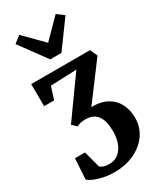

<svg xmlns="http://www.w3.org/2000/svg" viewBox="-278 -979 1104 1325"><g transform="rotate(-30 274.0 -317.0)"><path d="M220 258.5Q174.5 258.5 133.2 250Q92 241.5 62 228.5Q32 215.5 19 202L29 38H109L143.5 169Q155 180 172.8 186Q190.5 192 219.5 191.5Q261 190.5 290 166.2Q319 142 334.5 101.5Q350 61 350 11Q350 -31 342.8 -62.8Q335.5 -94.5 320.2 -115.8Q305 -137 281.5 -147.8Q258 -158.5 225.5 -158.5Q202.5 -158.5 185.5 -154.5Q168.5 -150.5 155 -143L120.5 -175.5L285 -406L343.5 -487L135.5 -478.5L104 -379.5H24.5L23 -556H492L518 -498L303.5 -211Q379.5 -212.5 429.5 -184.2Q479.5 -156 504 -106.5Q528.5 -57 528.5 6Q528.5 58.5 506 104.5Q483.5 150.5 442.2 185Q401 219.5 344.5 239Q288 258.5 220 258.5ZM222.5 -638 67.5 -849.5 121.5 -891.5 267 -744.5 411 -890.5 466 -849.5 311.5 -638Z"/></g></svg>

Font: Merriweather Light 18pt Black
Style: Regular
Weight: 900
Version: Version 2.100